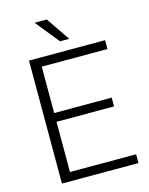

<svg xmlns="http://www.w3.org/2000/svg" viewBox="-132 -990 833 1072"><g transform="rotate(-15 284.5 -453.5)"><path d="M482.4 -340.8H149.9V-50.8H532.2V0H89.8V-710.9H529.8V-659.7H149.9V-391.6H482.4ZM338.4 -770H285.2L174.8 -906.7H245.1Z"/></g></svg>

Font: Roboto-Light
Style: Regular
Weight: 300
Designer: Google
Version: Version 2.137; 2017